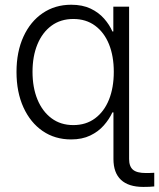

<svg xmlns="http://www.w3.org/2000/svg" viewBox="-20 -563 655 790"><path d="M569.8 206.1Q508.8 206.1 477.8 177Q446.8 147.9 446.8 91.3V-107.9H511.2V91.3Q511.2 121.6 527.1 135.3Q543 148.9 579.6 148.9Q585.9 148.9 596.4 148.7Q606.9 148.4 614.7 147.9V204.1Q606.4 205.1 594.7 205.6Q583 206.1 569.8 206.1ZM272.5 10.7Q206.1 10.7 155.5 -23.9Q105 -58.6 76.4 -121.3Q47.9 -184.1 47.9 -267.1Q47.9 -349.6 76.4 -412.1Q105 -474.6 155.8 -509Q206.5 -543.5 272.9 -543.5Q319.3 -543.5 352.8 -527.6Q386.2 -511.7 408.4 -486.3Q430.7 -460.9 442.4 -433.6H446.3V-535.6H511.2V0H446.8V-100.6H442.4Q429.7 -72.8 407.2 -47.1Q384.8 -21.5 351.3 -5.4Q317.9 10.7 272.5 10.7ZM281.7 -48.3Q334 -48.3 371.3 -76.2Q408.7 -104 428.5 -153.3Q448.2 -202.6 448.2 -267.6Q448.2 -332 428.5 -380.9Q408.7 -429.7 371.3 -457.3Q334 -484.9 281.7 -484.9Q229.5 -484.9 191.9 -457.3Q154.3 -429.7 134 -380.6Q113.8 -331.5 113.8 -267.6Q113.8 -203.1 134 -153.8Q154.3 -104.5 191.9 -76.4Q229.5 -48.3 281.7 -48.3Z"/></svg>

Font: Inter 20pt Light
Style: Regular
Weight: 300
Version: Version 4.001;git-66647c0bb